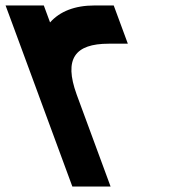

<svg xmlns="http://www.w3.org/2000/svg" viewBox="-221 -633 671 703"><path d="M-37.7 -550.9C-2 -591 52.3 -613 125.4 -613H195.4L247.1 -473H177.1C53 -473 12.4 -417.6 59.5 -287.5L61.5 -282L87.3 -212L158.1 -20L183.9 50H43.9L18.1 -20L-52.7 -212L-78.5 -282C-78.9 -283.2 -79.4 -284.5 -79.8 -285.7L-174.7 -543L-200.6 -613H-60.6Z"/></svg>

Font: Nordica Plus
Style: NordicaClassicRgCondOpObl
Weight: 500
Version: Version 1.01